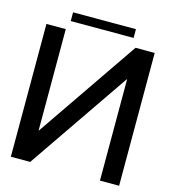

<svg xmlns="http://www.w3.org/2000/svg" viewBox="-118 -903 884 997"><g transform="rotate(15 324.0 -404.0)"><path d="M615 -714V0H512V-544H510L137 0H33V-714H137V-170H139L512 -714ZM489 -761H151V-808H489Z"/></g></svg>

Font: Non Bureau
Style: Regular
Weight: 400
Designer: Jona Saucedo
Foundry: Non Foundry
Version: Version 1.000; ttfautohint (v1.8.4)